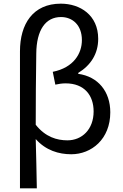

<svg xmlns="http://www.w3.org/2000/svg" viewBox="-20 -829 671 1048"><path d="M89 199H181C179 108 178 22 175 -70C230 -8 301 13 369 13C479 13 582 -69 582 -216C582 -330 515 -411 407 -426V-431C476 -473 516 -536 516 -617C516 -747 417 -809 312 -809C160 -809 89 -698 89 -549ZM348 -63C291 -63 228 -81 175 -148C175 -279 176 -407 178 -536C179 -666 229 -736 313 -736C374 -736 427 -694 427 -610C427 -538 383 -460 268 -437L282 -367C300 -371 319 -374 338 -374C441 -374 491 -308 491 -221C491 -122 427 -63 348 -63Z"/></svg>

Font: Noto Sans T Chinese Regular
Style: Regular
Weight: 400
Designer: Ryoko NISHIZUKA (kana & ideographs); Paul D. Hunt (Latin, Greek & Cyrillic); Wenlong ZHANG (bopomofo); Sandoll Communica
Foundry: Adobe Systems Incorporated
Version: Version 1.000;PS 1;hotconv 1.0.78;makeotf.lib2.5.61930